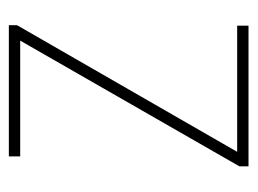

<svg xmlns="http://www.w3.org/2000/svg" viewBox="-92 -476 568 423"><g transform="rotate(-90 191.5 -264.0)"><path d="M347 0H37V-20L314 -503H59V-528H348V-510L69 -25H347Z"/></g></svg>

Font: Noto Sans Lao UI SemCond Thin
Style: Regular
Weight: 100
Width: 4
Designer: Monotype Design Team
Foundry: Monotype Imaging Inc.
Version: Version 2.000; ttfautohint (v1.8.4.7-5d5b)